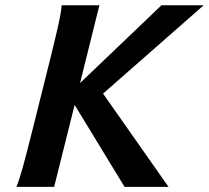

<svg xmlns="http://www.w3.org/2000/svg" viewBox="-20 -726 811 746"><path d="M291 -403.3 607.4 -705.6H771.5L380.4 -362.3L634.8 0H463.9L270 -318.4L190.4 0H43.9Q54.7 -26.4 68.1 -74.5Q81.5 -122.6 103.5 -210.4L174.8 -495.6Q196.8 -584 207.3 -631.8Q217.8 -679.7 219.7 -705.6H366.2Z"/></svg>

Font: Lesson One
Style: Bold Italic
Weight: 700
Italic angle: -14°
Designer: But Ko, Victor Gaultney, Annie Olsen, Julie Remington, Don Collingsworth, Eric Hays, Becca Hirsbrunner
Version: Version 1.100